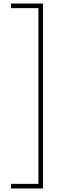

<svg xmlns="http://www.w3.org/2000/svg" viewBox="-20 -820 350 1084"><path d="M42 244H223V-800H42V-774H197V218H42Z"/></svg>

Font: Noto Sans Malayalam Condensed Thin
Style: Regular
Weight: 100
Width: 3
Designer: Jelle Bosma - Monotype Design Team
Foundry: Monotype Imaging Inc.
Version: Version 2.104